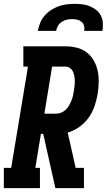

<svg xmlns="http://www.w3.org/2000/svg" viewBox="-35 -975 555 995"><path d="M-15 0V-105H23L110 -630H86V-735H303Q333 -735 362 -728Q391 -721 413.5 -704Q436 -687 450.5 -662Q465 -637 471 -608.5Q477 -580 476.5 -549.5Q476 -519 471 -489Q466 -457 455 -425Q444 -393 424.5 -365.5Q405 -338 376.5 -317.5Q348 -297 316 -288L357 -105H400V0H252L189 -281H177L148 -105H172V0ZM257 -386Q270 -386 283 -391.5Q296 -397 306 -406.5Q316 -416 323 -428.5Q330 -441 335 -453Q340 -465 343 -478.5Q346 -492 348 -505Q350 -517 351.5 -530.5Q353 -544 352.5 -557Q352 -570 350 -582Q348 -594 342.5 -605Q337 -616 326.5 -623Q316 -630 303 -630H235L195 -386ZM161 -815Q165 -836 173 -856Q181 -876 195.5 -893Q210 -910 229 -922.5Q248 -935 268.5 -942.5Q289 -950 310 -952.5Q331 -955 352 -955Q372 -955 392.5 -952.5Q413 -950 431 -942.5Q449 -935 464 -923Q479 -911 488 -893.5Q497 -876 498 -855.5Q499 -835 496 -815H401Q404 -828 400.5 -841Q397 -854 387.5 -862Q378 -870 365 -873Q352 -876 339 -876Q325 -876 311.5 -873Q298 -870 285.5 -862Q273 -854 265.5 -841.5Q258 -829 256 -815Z"/></svg>

Font: Iosevka Slab Extrabold
Style: Italic
Weight: 800
Italic angle: -9°
Monospace: yes
Designer: Belleve Invis
Foundry: Belleve Invis
Version: Version 11.1.0; ttfautohint (v1.8.3)